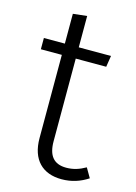

<svg xmlns="http://www.w3.org/2000/svg" viewBox="-111 -767 594 840"><g transform="rotate(15 186.0 -347.5)"><path d="M347 -67C319 -51 292 -42 260 -42C203 -42 177 -75 177 -140V-514H315L323 -565H177V-707L114 -700V-565H19V-514H114V-137C114 -39 167 12 253 12C298 12 337 -1 372 -24Z"/></g></svg>

Font: Glow Sans SC Normal
Style: Regular
Weight: 400
Designer: Ryoko NISHIZUKA (kana, bopomofo & ideographs); Paul D. Hunt (Latin, Greek & Cyrillic); Sandoll Communications, Soo-young
Version: Version 0.93